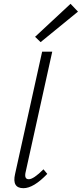

<svg xmlns="http://www.w3.org/2000/svg" viewBox="-20 -982 429 1007"><path d="M193 -761 164 -789 350 -962 389 -921ZM103 5Q42 5 59 -69L201 -711H254L115 -82Q105 -42 131 -42Q156 -42 208 -94L228 -70Q156 5 103 5Z"/></svg>

Font: EauTestInfant Semilight
Style: Italic
Weight: 300
Italic angle: -12°
Designer: Christian Thalmann (Catharsis Fonts)
Version: Version 0.001;PS 000.001;hotconv 1.0.88;makeotf.lib2.5.64775